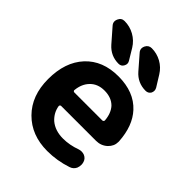

<svg xmlns="http://www.w3.org/2000/svg" viewBox="-217 -906 1015 1015"><g transform="rotate(45 290.0 -398.5)"><path d="M197.3 -231.4Q193.4 -231.4 190.9 -228.5Q188.5 -225.6 188.5 -221.7Q195.3 -178.7 228.5 -148.4Q266.6 -116.2 326.2 -116.2Q375 -116.2 425.8 -134.8Q434.6 -137.7 444.3 -137.7Q455.1 -137.7 464.8 -133.8Q484.4 -125 490.2 -105.5Q493.2 -95.7 493.2 -86.9Q493.2 -74.2 488.3 -61.5Q478.5 -41 457 -34.2Q386.7 -10.7 313.5 -10.7Q195.3 -10.7 121.6 -85Q47.9 -159.2 47.9 -283.2Q47.9 -410.2 115.7 -483.4Q183.6 -556.6 300.8 -556.6Q418 -556.6 482.4 -486.3Q539.1 -424.8 545.9 -316.4Q545.9 -313.5 545.9 -310.5Q545.9 -279.3 521.5 -255.9Q495.1 -231.4 458 -231.4ZM187.5 -340.8Q186.5 -336.9 189.5 -334Q192.4 -331.1 196.3 -331.1H405.3Q409.2 -331.1 412.1 -334Q415 -336.9 415 -340.8Q411.1 -390.6 384.8 -419.9Q354.5 -451.2 301.8 -451.2Q251 -451.2 220.7 -418.9Q192.4 -389.6 187.5 -340.8ZM320.3 -786.1Q358.4 -786.1 392.1 -767.6Q425.8 -749 446.3 -715.8L484.4 -654.3Q489.3 -645.5 489.3 -636.7Q489.3 -628.9 485.4 -620.1Q475.6 -603.5 456.1 -603.5Q396.5 -603.5 357.4 -648.4L292 -723.6Q282.2 -734.4 282.2 -747.1Q282.2 -754.9 286.1 -763.7Q296.9 -786.1 320.3 -786.1ZM117.2 -786.1Q156.2 -786.1 190.4 -767.1Q224.6 -748 245.1 -714.8L282.2 -653.3Q287.1 -645.5 287.1 -636.7Q287.1 -628.9 282.2 -620.1Q273.4 -603.5 253.9 -603.5Q195.3 -603.5 156.2 -647.5L89.8 -723.6Q80.1 -734.4 80.1 -747.1Q80.1 -754.9 84 -763.7Q93.8 -786.1 117.2 -786.1Z"/></g></svg>

Font: Gen Jyuu GothicX Bold
Style: Bold
Weight: 700
Designer: Ryoko NISHIZUKA (kana &amp; ideographs); Paul D. Hunt (Latin, Greek &amp; Cyrillic); Wenlong ZHANG (bopomofo); Sandoll C
Version: Version 1.058.20140828